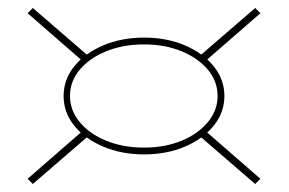

<svg xmlns="http://www.w3.org/2000/svg" viewBox="-20 -490 722 480"><path d="M340 -104Q284 -104 238 -123.5Q192 -143 165.5 -176Q139 -209 139 -250Q139 -291 165.5 -324Q192 -357 238 -376.5Q284 -396 340 -396Q397 -396 442.5 -376.5Q488 -357 514.5 -324Q541 -291 541 -250Q541 -209 514.5 -176Q488 -143 442.5 -123.5Q397 -104 340 -104ZM340 -121Q392 -121 433.5 -138Q475 -155 499.5 -184.5Q524 -214 524 -250Q524 -287 499.5 -316Q475 -345 433.5 -362Q392 -379 340 -379Q288 -379 246 -362Q204 -345 179.5 -316Q155 -287 155 -250Q155 -214 179.5 -184.5Q204 -155 246 -138Q288 -121 340 -121ZM188 -336 49 -457 62 -470 201 -350ZM492 -336 479 -350 618 -470 631 -457ZM188 -164 201 -150 62 -30 49 -43ZM492 -164 631 -43 618 -30 479 -150Z"/></svg>

Font: Kalnia SemiExpanded ExtraLight
Style: Regular
Weight: 250
Width: 6
Designer: Frida Medrano
Foundry: Frida Medrano
Version: Version 1.105